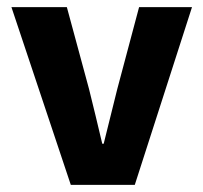

<svg xmlns="http://www.w3.org/2000/svg" viewBox="-20 -517 569 537"><path d="M178 0H357L517 -497H369L308 -268C296 -219 283 -167 270 -115H266C254 -167 241 -219 229 -268L167 -497H12Z"/></svg>

Font: Source Sans Pro
Style: Bold
Weight: 700
Designer: Paul D. Hunt
Foundry: Adobe Systems Incorporated
Version: Version 3.006;hotconv 1.0.111;makeotfexe 2.5.65597